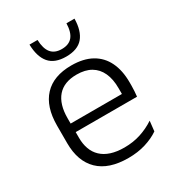

<svg xmlns="http://www.w3.org/2000/svg" viewBox="-167 -786 827 900"><g transform="rotate(-30 246.0 -336.0)"><path d="M265 10.5Q159.5 10.5 105 -42.5Q50.5 -95.5 50.5 -193.5V-288.5Q50.5 -390.5 101.2 -445Q152 -499.5 249 -499.5Q314 -499.5 358 -475Q402 -450.5 424.2 -404.5Q446.5 -358.5 446.5 -294V-276.5Q446.5 -262 445.5 -247.5Q444.5 -233 443 -218.5H387Q388 -240.5 388 -260.2Q388 -280 388 -296.5Q388 -345.5 372.2 -379.8Q356.5 -414 325.8 -432Q295 -450 249 -450Q180.5 -450 145.5 -409.8Q110.5 -369.5 110.5 -293.5V-246L111 -238V-187.5Q111 -154 120.8 -127Q130.5 -100 150.8 -80.8Q171 -61.5 201.8 -51.5Q232.5 -41.5 273.5 -41.5Q321 -41.5 361.8 -54.8Q402.5 -68 438 -91.5L432 -37Q401 -15.5 358.5 -2.5Q316 10.5 265 10.5ZM82 -218.5V-265H429.5V-218.5ZM250 -547Q188.5 -547 159.2 -581.5Q130 -616 128.5 -682H172Q173.5 -634.5 192.8 -611.2Q212 -588 250 -588Q288.5 -588 307.8 -611Q327 -634 328.5 -682H372Q371 -616 341.8 -581.5Q312.5 -547 250 -547Z"/></g></svg>

Font: Anek Latin Light
Style: Regular
Weight: 300
Designer: Yesha Goshar
Foundry: Ek Type
Version: Version 1.003